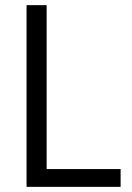

<svg xmlns="http://www.w3.org/2000/svg" viewBox="-20 -725 514 745"><path d="M83 0V-705H161V-69H448V0Z"/></svg>

Font: Nunito Sans 10pt Condensed
Style: Regular
Weight: 400
Width: 3
Designer: Vernon Adams
Foundry: Vernon Adams
Version: Version 3.101;gftools[0.9.27]